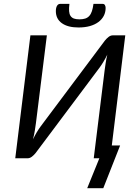

<svg xmlns="http://www.w3.org/2000/svg" viewBox="-20 -826 682 1002"><path d="M527.8 -614.7Q535.6 -624.5 546.4 -633.1Q557.1 -641.6 569.3 -641.6H633.8L563.5 -66.9H606.9L519 156.2H435.1L498.5 0H469.2L525.9 -458Q528.3 -476.6 531.5 -497.3Q534.7 -518.1 540 -541Q530.3 -521 520 -503.9Q509.8 -486.8 500 -473.6L165.5 -26.9Q157.7 -17.1 146.7 -8.5Q135.7 0 124 0H59.6L138.7 -641.6H224.6L167.5 -183.6Q165 -164.6 161.6 -143.6Q158.2 -122.6 152.3 -99.1Q162.1 -119.6 172.6 -137Q183.1 -154.3 193.4 -168ZM394.5 -725.1Q412.1 -725.1 424.8 -729.2Q437.5 -733.4 446 -742.9Q454.6 -752.4 459.7 -767.8Q464.8 -783.2 467.8 -805.7H516.1Q523.9 -805.7 527.6 -799.3Q531.2 -793 531.2 -784.7Q531.2 -761.7 521.5 -743.2Q511.7 -724.6 493.4 -710.9Q475.1 -697.3 449 -689.9Q422.9 -682.6 389.6 -682.6Q334 -682.6 302.7 -705.1Q271.5 -727.5 271.5 -768.1Q271.5 -785.6 277.6 -795.7Q283.7 -805.7 293.5 -805.7H342.3Q339.4 -783.2 340.6 -767.8Q341.8 -752.4 348.1 -742.9Q354.5 -733.4 365.7 -729.2Q377 -725.1 394.5 -725.1Z"/></svg>

Font: Carlito
Style: Italic
Weight: 400
Italic angle: -7°
Designer: Lukasz Dziedzic
Foundry: tyPoland Lukasz Dziedzic
Version: Version 1.104